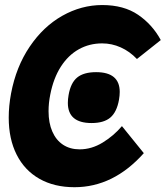

<svg xmlns="http://www.w3.org/2000/svg" viewBox="-20 -748 674 781"><path d="M15.5 -269.5Q15.5 -317 25 -368Q45.5 -476.5 100.8 -558.2Q156 -640 233.5 -683.8Q311 -727.5 396 -727.5Q483.5 -727.5 541.8 -687.8Q600 -648 634 -585L537 -508Q507.5 -539 471.2 -555.2Q435 -571.5 395.5 -571.5Q343.5 -571.5 300.5 -547.5Q257.5 -523.5 227.5 -476.8Q197.5 -430 184.5 -363.5Q177.5 -329 177.5 -295.5Q177.5 -248 192.8 -213Q208 -178 236.5 -159.2Q265 -140.5 304 -140.5Q352.5 -140.5 397.5 -168Q442.5 -195.5 476 -235L565 -125Q441.5 13.5 283 13.5Q200.5 13.5 140.2 -20.8Q80 -55 47.8 -118.8Q15.5 -182.5 15.5 -269.5ZM256 -329.5Q256 -344.5 259 -361.5Q267.5 -411 294 -432.8Q320.5 -454.5 371 -454.5Q467 -454.5 467 -374Q467 -359.5 464 -342Q455 -292 428.8 -269.8Q402.5 -247.5 352.5 -247.5Q256 -247.5 256 -329.5Z"/></svg>

Font: JuliaMono ExtraBold
Style: Italic
Weight: 800
Italic angle: -9°
Monospace: yes
Designer: cormullion
Foundry: corm
Version: Version 0.057; ttfautohint (v1.8.4)